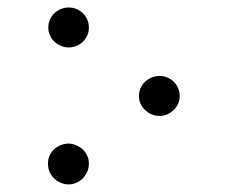

<svg xmlns="http://www.w3.org/2000/svg" viewBox="-20 -481 612 516"><path d="M218.8 -41.5Q218.8 -28.8 213.9 -18.3Q209 -7.8 201.4 -0.5Q193.8 6.8 184.1 10.7Q174.3 14.6 164.1 14.6Q153.8 14.6 143.8 10.5Q133.8 6.3 126 -1Q118.2 -8.3 113.5 -18.6Q108.9 -28.8 108.9 -41.5Q108.9 -54.7 114.3 -64.9Q119.6 -75.2 127.7 -81.8Q135.7 -88.4 145.5 -91.8Q155.3 -95.2 164.1 -95.2Q172.9 -95.2 182.6 -91.6Q192.4 -87.9 200.4 -81.1Q208.5 -74.2 213.6 -64.2Q218.8 -54.2 218.8 -41.5ZM218.8 -406.7Q218.8 -394.5 214.1 -384.8Q209.5 -375 201.7 -367.9Q193.8 -360.8 184.3 -357.2Q174.8 -353.5 165 -353.5Q153.8 -353.5 143.8 -357.7Q133.8 -361.8 126.2 -369.1Q118.7 -376.5 114.3 -386Q109.9 -395.5 109.9 -406.7Q109.9 -418.5 114.3 -428.5Q118.7 -438.5 126.2 -445.6Q133.8 -452.6 143.8 -456.8Q153.8 -460.9 165 -460.9Q175.8 -460.9 185.5 -456.8Q195.3 -452.6 202.6 -445.6Q210 -438.5 214.4 -428.5Q218.8 -418.5 218.8 -406.7ZM462.9 -222.7Q462.9 -210.4 458 -200.7Q453.1 -190.9 445.3 -183.8Q437.5 -176.8 428.2 -173.1Q418.9 -169.4 409.2 -169.4Q397.5 -169.4 387.7 -173.6Q377.9 -177.7 370.1 -185.1Q362.3 -192.4 357.9 -201.9Q353.5 -211.4 353.5 -222.7Q353.5 -234.4 357.9 -244.4Q362.3 -254.4 370.1 -261.5Q377.9 -268.6 387.7 -272.7Q397.5 -276.9 409.2 -276.9Q419.9 -276.9 429.7 -272.7Q439.5 -268.6 446.8 -261.5Q454.1 -254.4 458.5 -244.4Q462.9 -234.4 462.9 -222.7Z"/></svg>

Font: BabelStone Roman
Style: Regular
Weight: 400
Designer: Walt Agee, Victor Gaultney, Peter Martin, Debbi Hosken, Becca Hirsbrunner (SIL); Andrew West (BabelStone)
Foundry: BabelStone
Version: Version 16.000